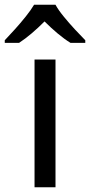

<svg xmlns="http://www.w3.org/2000/svg" viewBox="-60 -786 378 806"><path d="M173 0H85V-536H173ZM173 -766Q185 -744 207.5 -716.5Q230 -689 254.5 -662.5Q279 -636 298 -617V-606H236Q210 -622 182 -645.5Q154 -669 127 -696Q100 -669 73 -646Q46 -623 20 -606H-40V-617Q-21 -637 2.5 -663Q26 -689 48 -716.5Q70 -744 83 -766Z"/></svg>

Font: Noto Sans Lisu
Style: Regular
Weight: 400
Designer: Monotype Design Team. David Williams.
Foundry: Monotype Imaging Inc.
Version: Version 2.102